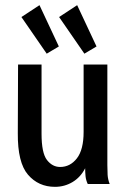

<svg xmlns="http://www.w3.org/2000/svg" viewBox="-20 -713 490 744"><path d="M193 11Q129 11 88.5 -36Q48 -83 49 -197L50 -463H141V-195Q141 -120 162 -93Q183 -66 213 -66Q252 -66 278 -99.5Q304 -133 304 -202V-463H396V-73Q396 -53 397 -35.5Q398 -18 405 0H320Q313 -15 311.5 -30Q310 -45 310 -61Q292 -26 261 -7.5Q230 11 193 11ZM161 -505 63 -647 133 -693 208 -533ZM307 -505 209 -647 279 -693 354 -533Z"/></svg>

Font: Inconsolata SemiCondensed SemiBold
Style: Regular
Weight: 600
Width: 4
Monospace: yes
Designer: Raph Levien, Cyreal, Brenton Simpson
Foundry: Raph Levien, Cyreal, Google
Version: Version 3.001; ttfautohint (v1.8.2.53-6de2)